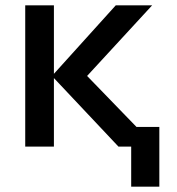

<svg xmlns="http://www.w3.org/2000/svg" viewBox="-20 -552 667 723"><path d="M474 151V0H426L183 -258V0H75V-532H183V-274L416 -532H553L308 -266L494 -74H580V151Z"/></svg>

Font: Geist Med
Style: Regular
Weight: 400
Designer: Basement.studio, Andrés Briganti, Mateo Zaragoza
Foundry: Basement.studio, Vercel, Andrés Briganti, Guido Ferreyra, Mateo Zaragoza
Version: Version 1.401